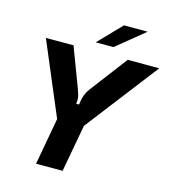

<svg xmlns="http://www.w3.org/2000/svg" viewBox="-136 -1072 1055 1181"><g transform="rotate(15 392.0 -481.0)"><path d="M204 0 258 -299 62 -763H238L332 -514Q341 -489 345 -475Q349 -461 349 -443Q349 -436 347 -420H365Q370 -458 378.5 -481Q387 -504 402 -524L583 -763H784L428 -301L373 0ZM478 -816H365L506 -962H657Z"/></g></svg>

Font: Open Sauce Sans ExBold Italic
Style: Regular
Weight: 800
Italic angle: -10°
Designer: Alfredo Marco Pradil
Foundry: Creative Sauce Fz LLC
Version: Version 1.477